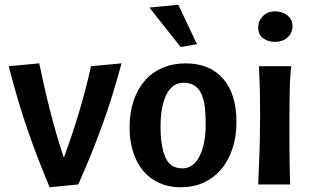

<svg xmlns="http://www.w3.org/2000/svg" viewBox="-20 -780 1308 812"><path d="M494 -512Q456 -370 411 -246.5Q366 -123 311 0L190 12Q138 -111 95.5 -234.5Q53 -358 17 -500L146 -512Q167 -409 192.5 -309Q218 -209 250 -113Q285 -208 313.5 -302.5Q342 -397 365 -500Z M756 -430Q709 -430 684 -380.5Q659 -331 659 -245Q659 -161 679.5 -114.5Q700 -68 751 -68Q798 -68 824 -119.5Q850 -171 850 -257Q850 -297 846 -329Q842 -361 831.5 -383.5Q821 -406 802.5 -418Q784 -430 756 -430ZM528 -242Q528 -304 545 -354Q562 -404 592.5 -439Q623 -474 667 -493Q711 -512 765 -512Q867 -512 923.5 -447Q980 -382 980 -265Q980 -202 963 -151Q946 -100 915 -63.5Q884 -27 840.5 -7.5Q797 12 744 12Q694 12 654 -6Q614 -24 586 -57Q558 -90 543 -137Q528 -184 528 -242ZM734 -760 813 -593 744 -581 612 -748Z M1212 -500Q1209 -477 1207.5 -456Q1206 -435 1205.5 -409.5Q1205 -384 1204.5 -350.5Q1204 -317 1204 -271Q1204 -225 1204 -188Q1204 -151 1204.5 -119Q1205 -87 1205.5 -58.5Q1206 -30 1207 0H1072Q1073 -37 1074.5 -65Q1076 -93 1077 -124.5Q1078 -156 1079 -195.5Q1080 -235 1080 -294Q1080 -348 1079 -395.5Q1078 -443 1075 -500ZM1072 -663Q1072 -691 1091.5 -711.5Q1111 -732 1145 -732Q1174 -732 1195.5 -715Q1217 -698 1217 -669Q1217 -641 1196.5 -622Q1176 -603 1142 -603Q1113 -603 1092.5 -618.5Q1072 -634 1072 -663Z"/></svg>

Font: CantoraOne
Style: Regular
Weight: 400
Designer: Pablo Impallari, Rodrigo Fuenzalida
Foundry: Pablo Impallari
Version: Version 1.001; ttfautohint (v0.8) -G 200 -r 50